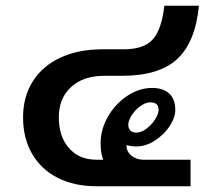

<svg xmlns="http://www.w3.org/2000/svg" viewBox="-20 -646 732 666"><path d="M477 -92H641V0H314Q237 0 179.5 -29.5Q122 -59 91 -113Q60 -167 60 -239Q60 -310 93.5 -363.5Q127 -417 189.5 -446Q252 -475 335 -475H409Q480 -475 510.5 -510Q541 -545 550 -626H670Q658 -501 595.5 -442Q533 -383 402 -383H341Q269 -383 226.5 -344Q184 -305 184 -239Q184 -172 219.5 -132Q255 -92 314 -92H338Q329 -115 329 -149Q329 -197 354.5 -241.5Q380 -286 421.5 -313.5Q463 -341 508 -341Q546 -341 567 -321.5Q588 -302 588 -265Q588 -238 568.5 -208.5Q549 -179 517.5 -158.5Q486 -138 453 -138Q434 -138 419 -143Q418 -121 435.5 -106.5Q453 -92 477 -92ZM425 -213Q425 -200 432.5 -193Q440 -186 453 -186Q470 -186 488 -199.5Q506 -213 518 -232Q530 -251 530 -265Q530 -291 502 -291Q485 -291 467 -278Q449 -265 437 -246.5Q425 -228 425 -213Z"/></svg>

Font: KoHo
Style: Bold
Weight: 700
Designer: Cadson Demak & Katatrad Team
Foundry: Cadson Demak Co.,Ltd.
Version: Version 1.000; ttfautohint (v1.6)